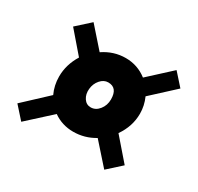

<svg xmlns="http://www.w3.org/2000/svg" viewBox="-99 -582 664 643"><g transform="rotate(30 233.5 -260.0)"><path d="M84 -250Q84 -296 110 -338L41 -418L93 -465L161 -388Q201 -415 247 -415Q293 -415 329 -387L414 -465L456 -418L368 -337Q381 -308 381 -277Q381 -228 351 -185L423 -102L371 -55L299 -136Q261 -113 217 -113Q174 -113 140 -137L50 -55L8 -102L98 -186Q84 -216 84 -250ZM192 -264Q190 -243 200 -228Q210 -213 227 -213Q246 -213 259.5 -230Q273 -247 273 -270Q273 -315 237 -315Q220 -315 207 -300Q194 -285 192 -264Z"/></g></svg>

Font: Zilla Slab
Style: Bold Italic
Weight: 700
Italic angle: -6°
Designer: Typotheque.com
Foundry: Typotheque type foundry
Version: Version 1.1; 2017; ttfautohint (v1.6)